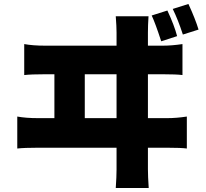

<svg xmlns="http://www.w3.org/2000/svg" viewBox="-20 -880 1040 967"><path d="M901 -706Q877 -780 850 -835L929 -860Q964 -784 980 -731ZM792 -672Q762 -764 744 -802L823 -827Q858 -752 872 -698ZM567 -285V-506H407V-285ZM822 -285Q869 -285 921 -293V-132Q892 -136 822 -136H725V-28Q725 7 729 67H563Q567 9 567 -26V-136H171Q102 -136 67 -132V-293Q111 -285 171 -285H254V-506H207Q137 -506 102 -502V-658Q146 -650 207 -650H567V-716Q567 -746 563 -798H728Q725 -752 725 -716V-650H800Q845 -650 899 -658V-502Q869 -506 800 -506H725V-285Z"/></svg>

Font: KaiGen Gothic KR Heavy
Style: Heavy
Weight: 900
Designer: Ryoko NISHIZUKA  (kana & ideographs); Paul D. Hunt (Latin, Greek & Cyrillic); Wenlong ZHANG  (bopomofo); Sandoll Communi
Foundry: Adobe Systems Incorporated
Version: Version 1.002 March 28, 2018